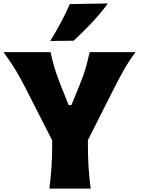

<svg xmlns="http://www.w3.org/2000/svg" viewBox="-20 -1119 834 1139"><path d="M272.9 0Q281.2 -64.9 285.4 -125.7Q289.6 -186.5 289.6 -263.2V-286.1L129.9 -599.6Q103 -651.9 74.5 -700.2Q45.9 -748.5 1 -809.6H279.8Q290 -764.2 299.1 -732.2Q308.1 -700.2 318.4 -671.6Q328.6 -643.1 342.3 -607.9L387.2 -495.6H403.8L448.7 -605.5Q463.4 -641.6 473.9 -670.9Q484.4 -700.2 493.2 -732.4Q502 -764.6 512.2 -809.6H783.7Q744.6 -756.8 714.6 -703.6Q684.6 -650.4 659.2 -600.1L501.5 -287.6V-263.2Q501.5 -186.5 505.4 -125.7Q509.3 -64.9 518.1 0ZM277.8 -876Q345.7 -984.4 394 -1094.7L620.1 -1098.6Q578.1 -1041.5 526.1 -985.8Q474.1 -930.2 417 -877.4Z"/></svg>

Font: Pinar-DS2-FD ExtraBold
Style: Regular
Weight: 800
Designer: Amin Abedi
Version: Version 3.000